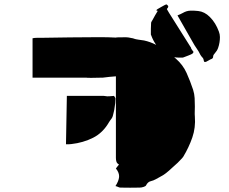

<svg xmlns="http://www.w3.org/2000/svg" viewBox="-20 -865 1040 873"><path d="M528 -12Q523 -12 518 -14.5Q513 -17 505 -19Q520 -42 521.5 -60.5Q523 -79 507 -99Q510 -103 513.5 -107.5Q517 -112 521 -117Q512 -122 509.5 -129.5Q507 -137 507 -147V-518Q492 -517 477.5 -515.5Q463 -514 448 -512Q418 -511 395 -511Q372 -511 372 -512H128V-691Q137 -693 146.5 -693Q156 -693 163 -693Q231 -694 299 -695Q367 -696 435 -696Q453 -696 471.5 -695.5Q490 -695 509 -694V-695Q527 -695 545.5 -695.5Q564 -696 583 -691H586V-690Q598 -686 610.5 -684.5Q623 -683 635 -681Q663 -675 690 -661Q683 -671 677.5 -681.5Q672 -692 668 -703Q666 -707 666 -708Q666 -721 666 -734Q666 -747 667 -760Q667 -764 669.5 -767.5Q672 -771 674 -775Q679 -785 685 -795Q691 -805 697 -815Q695 -817 690 -818Q692 -820 693.5 -821.5Q695 -823 697 -824Q705 -829 712.5 -833Q720 -837 727 -841Q731 -843 734.5 -844.5Q738 -846 742 -841Q749 -835 740 -826L739 -823Q744 -814 749.5 -805Q755 -796 761 -787Q782 -753 803.5 -719.5Q825 -686 846 -652Q848 -650 848.5 -647.5Q849 -645 850 -643Q852 -640 854 -637Q856 -634 860 -629Q860 -629 859 -626.5Q858 -624 856 -622Q852 -619 846 -616.5Q840 -614 835 -612Q830 -610 824.5 -608Q819 -606 814 -604Q812 -603 807 -603H795Q783 -603 772 -605Q776 -602 780 -598Q812 -570 828.5 -533Q845 -496 858 -457Q864 -438 865 -419Q866 -400 866 -380Q866 -369 865.5 -357.5Q865 -346 866 -335Q870 -285 854.5 -240Q839 -195 813 -152Q808 -145 801 -138.5Q794 -132 788 -125Q775 -114 762 -101.5Q749 -89 735 -78Q725 -70 713.5 -64Q702 -58 690 -51Q678 -44 665 -41Q652 -38 644 -22Q642 -18 632.5 -15Q623 -12 615 -12Q572 -11 528 -12ZM907 -588Q906 -598 900.5 -603.5Q895 -609 891 -616Q884 -631 874 -645Q864 -659 856 -674Q839 -703 822 -733.5Q805 -764 787 -795Q794 -798 800 -800.5Q806 -803 811 -806Q828 -816 845.5 -816.5Q863 -817 881 -815Q910 -812 934 -788Q948 -774 958 -757.5Q968 -741 975 -722Q980 -709 980 -696.5Q980 -684 978 -672Q976 -659 971.5 -646.5Q967 -634 957 -623Q954 -620 951.5 -616Q949 -612 949 -607Q949 -600 942 -597Q936 -595 930 -591Q924 -587 917 -584Q914 -583 910.5 -583.5Q907 -584 907 -588ZM452 -429Q456 -429 460 -428Q464 -427 468 -427Q474 -427 481 -427.5Q488 -428 498 -429Q499 -428 501.5 -424.5Q504 -421 505 -417Q505 -407 504 -396.5Q503 -386 501 -376Q500 -366 497.5 -356.5Q495 -347 493 -338Q492 -335 491 -332.5Q490 -330 488 -327Q485 -323 482 -319Q479 -315 476 -310Q448 -261 403 -238.5Q358 -216 305 -210Q299 -209 292.5 -209Q286 -209 280 -209L284 -429Z"/></svg>

Font: Palette Mosaic
Style: Regular
Weight: 400
Designer: Shibuyafont
Version: Version 1.001